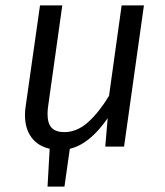

<svg xmlns="http://www.w3.org/2000/svg" viewBox="-20 -546 616 715"><path d="M516 -526 442 0H372L381 -106Q314 -9 240 8L220 149H157L165 8Q121 -2 97 -34.5Q73 -67 73 -118Q73 -135 76 -153L129 -526H212L160 -156Q157 -137 157 -122Q157 -86 172.5 -70Q188 -54 219 -54Q267 -54 308 -91Q349 -128 386 -189L433 -526Z"/></svg>

Font: Fira Sans Book
Style: Italic
Weight: 350
Italic angle: -8°
Designer: bBox Type GmbH & Carrois Corporate GbR & Edenspiekermann AG
Foundry: bBox Type GmbH & Carrois Corporate GbR & Edenspiekermann AG
Version: Version 4.301